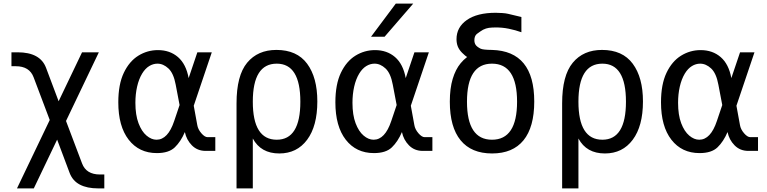

<svg xmlns="http://www.w3.org/2000/svg" viewBox="-20 -837 4254 1065"><path d="M255.9 -171.4 166.5 -408.2Q143.6 -469.7 67.4 -469.7H43.5V-546.9H77.6Q203.1 -546.9 235.4 -460.9L305.2 -275.4L435.1 -546.9H528.3L346.2 -166L435.1 69.3Q458 130.9 534.7 130.9H558.6V208H524.4Q462.9 208 422.9 187Q382.8 166 366.2 122.1L296.9 -62.5L167.5 208H74.2Z M850.1 12.2Q751.5 12.2 693.8 -62Q636.2 -136.2 636.2 -269.5Q636.2 -369.1 666.7 -433.1Q697.3 -497.1 747.3 -528.1Q797.4 -559.1 856 -559.1Q922.4 -559.1 967.3 -520.3Q1012.2 -481.4 1026.4 -403.8L1074.7 -546.9H1154.8L1054.7 -250.5L1074.2 -143.6Q1078.1 -119.6 1096.9 -97.9Q1115.7 -76.2 1131.3 -76.2H1174.3V0H1120.6Q1074.7 0 1044.4 -30.8Q1014.2 -61.5 1005.4 -104.5Q982.9 -51.8 949.7 -19.8Q916.5 12.2 850.1 12.2ZM848.1 -62Q911.6 -62 946.3 -166L976.1 -254.4L954.6 -367.2Q942.9 -430.7 914.3 -457.3Q885.7 -483.9 853.5 -483.9Q829.6 -483.9 807.6 -470.5Q785.6 -457 768.6 -429.2Q750 -398.4 740.5 -356.4Q731 -314.5 731 -267.1Q731 -199.2 748.3 -153.6Q765.6 -107.9 792.7 -85Q819.8 -62 848.1 -62Z M1292 -263.7Q1292 -418 1350.8 -489Q1409.7 -560.1 1513.2 -560.1Q1627 -560.1 1683.6 -483.6Q1740.2 -407.2 1740.2 -274.4Q1740.2 -137.7 1683.6 -61.8Q1627 14.2 1529.3 14.2Q1426.8 14.2 1382.3 -68.8V208H1292ZM1515.1 -62Q1646 -62 1646 -272.9Q1646 -483.9 1515.1 -483.9Q1382.3 -483.9 1382.3 -272.9Q1382.3 -62 1515.1 -62Z M2175.3 -816.9H2272L2113.3 -633.3H2038.1ZM2054.2 12.2Q1955.6 12.2 1897.9 -62Q1840.3 -136.2 1840.3 -269.5Q1840.3 -369.1 1870.8 -433.1Q1901.4 -497.1 1951.4 -528.1Q2001.5 -559.1 2060.1 -559.1Q2126.5 -559.1 2171.4 -520.3Q2216.3 -481.4 2230.5 -403.8L2278.8 -546.9H2358.9L2258.8 -250.5L2278.3 -143.6Q2282.2 -119.6 2301 -97.9Q2319.8 -76.2 2335.4 -76.2H2378.4V0H2324.7Q2278.8 0 2248.5 -30.8Q2218.3 -61.5 2209.5 -104.5Q2187 -51.8 2153.8 -19.8Q2120.6 12.2 2054.2 12.2ZM2052.2 -62Q2115.7 -62 2150.4 -166L2180.2 -254.4L2158.7 -367.2Q2147 -430.7 2118.4 -457.3Q2089.8 -483.9 2057.6 -483.9Q2033.7 -483.9 2011.7 -470.5Q1989.7 -457 1972.7 -429.2Q1954.1 -398.4 1944.6 -356.4Q1935.1 -314.5 1935.1 -267.1Q1935.1 -199.2 1952.4 -153.6Q1969.7 -107.9 1996.8 -85Q2023.9 -62 2052.2 -62Z M2709.5 14.2Q2594.7 14.2 2534.9 -58.8Q2475.1 -131.8 2475.1 -272.9Q2475.1 -346.7 2491 -399.4Q2506.8 -452.1 2535.2 -486.3Q2549.3 -503.9 2571.3 -521Q2567.4 -522.5 2559.1 -529.5Q2550.8 -536.6 2542.5 -544.9Q2525.9 -562 2519 -580.1Q2512.2 -598.1 2512.2 -619.6Q2512.2 -686 2569.6 -726.1Q2627 -766.1 2729.5 -766.1Q2748 -766.1 2767.1 -764.6Q2786.1 -763.2 2798.3 -760.3L2872.1 -742.7V-658.2Q2839.8 -669.9 2801.8 -677.7Q2763.7 -685.5 2724.1 -684.6L2708.5 -684.1Q2691.4 -683.6 2675.5 -678.7Q2659.7 -673.8 2643.6 -662.1L2624.5 -648.4Q2611.3 -636.7 2611.3 -613.8Q2611.3 -598.1 2618.7 -587.6Q2626 -577.1 2646 -566.9Q2659.7 -560.5 2709 -560.1Q2943.4 -553.7 2943.4 -273.9Q2943.4 -131.8 2883.8 -58.8Q2824.2 14.2 2709.5 14.2ZM2709 -62Q2848.1 -62 2848.1 -272.9Q2848.1 -483.9 2709 -483.9Q2570.3 -483.9 2570.3 -272.9Q2570.3 -62 2709 -62Z M3098.1 -263.7Q3098.1 -418 3157 -489Q3215.8 -560.1 3319.3 -560.1Q3433.1 -560.1 3489.7 -483.6Q3546.4 -407.2 3546.4 -274.4Q3546.4 -137.7 3489.7 -61.8Q3433.1 14.2 3335.4 14.2Q3232.9 14.2 3188.5 -68.8V208H3098.1ZM3321.3 -62Q3452.1 -62 3452.1 -272.9Q3452.1 -483.9 3321.3 -483.9Q3188.5 -483.9 3188.5 -272.9Q3188.5 -62 3321.3 -62Z M3860.4 12.2Q3761.7 12.2 3704.1 -62Q3646.5 -136.2 3646.5 -269.5Q3646.5 -369.1 3677 -433.1Q3707.5 -497.1 3757.6 -528.1Q3807.6 -559.1 3866.2 -559.1Q3932.6 -559.1 3977.5 -520.3Q4022.5 -481.4 4036.6 -403.8L4085 -546.9H4165L4064.9 -250.5L4084.5 -143.6Q4088.4 -119.6 4107.2 -97.9Q4126 -76.2 4141.6 -76.2H4184.6V0H4130.9Q4085 0 4054.7 -30.8Q4024.4 -61.5 4015.6 -104.5Q3993.2 -51.8 3960 -19.8Q3926.8 12.2 3860.4 12.2ZM3858.4 -62Q3921.9 -62 3956.5 -166L3986.3 -254.4L3964.8 -367.2Q3953.1 -430.7 3924.6 -457.3Q3896 -483.9 3863.8 -483.9Q3839.8 -483.9 3817.9 -470.5Q3795.9 -457 3778.8 -429.2Q3760.3 -398.4 3750.7 -356.4Q3741.2 -314.5 3741.2 -267.1Q3741.2 -199.2 3758.5 -153.6Q3775.9 -107.9 3803 -85Q3830.1 -62 3858.4 -62Z"/></svg>

Font: Vazir Code Hack
Style: Code-Hack
Weight: 400
Foundry: DejaVu fonts team - Redesigned by Saber Rastikerdar
Version: Version 1.1.2